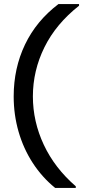

<svg xmlns="http://www.w3.org/2000/svg" viewBox="-20 -820 431 940"><path d="M47 -348Q47 -486 102.5 -602Q158 -718 266 -800H367V-792Q254 -703 197.5 -588.5Q141 -474 141 -348Q141 -225 194.5 -111Q248 3 351 92V100H250Q186 48 140.5 -22Q95 -92 71 -175Q47 -258 47 -348Z"/></svg>

Font: AF Albert Sans Medium
Style: Regular
Weight: 500
Designer: Andreas Rasmussen
Foundry: a.Foundry
Version: Version 1.300;Glyphs 3.2 (3231)